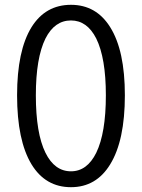

<svg xmlns="http://www.w3.org/2000/svg" viewBox="-20 -765 589 798"><path d="M111 -82Q51 -181 51 -369Q51 -555 111 -652Q169 -745 275 -745Q380 -745 438 -652Q499 -555 499 -369Q499 -181 438 -82Q380 13 275 13Q169 13 111 -82ZM380 -130Q420 -212 420 -369Q420 -524 380 -605Q342 -680 275 -680Q207 -680 169 -605Q129 -524 129 -369Q129 -211 169 -130Q207 -53 275 -53Q342 -53 380 -130Z"/></svg>

Font: Source Han Sans CN Normal
Style: Regular
Weight: 350
Designer: Ryoko NISHIZUKA 西塚涼子 (kana, bopomofo & ideographs); Paul D. Hunt (Latin, Greek & Cyrillic); Sandoll Communications 산돌커뮤니
Foundry: Adobe
Version: Version 2.004;hotconv 1.0.118;makeotfexe 2.5.65603